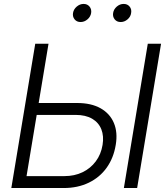

<svg xmlns="http://www.w3.org/2000/svg" viewBox="-20 -948 835 968"><path d="M156.2 -428.7H368.7Q439.9 -428.7 487.1 -402.1Q534.2 -375.5 554.2 -327.9Q574.2 -280.3 563.5 -217.3Q552.7 -151.4 517.8 -102.5Q482.9 -53.7 427.5 -26.9Q372.1 0 300.8 0H37.1L157.7 -727.5H224.6L113.8 -60.1H304.7Q355.5 -60.1 396 -79.6Q436.5 -99.1 462.9 -134.5Q489.3 -169.9 497.1 -217.3Q504.4 -261.7 491 -295.9Q477.5 -330.1 444.6 -349.4Q411.6 -368.7 360.8 -368.7H146.5ZM792 -727.5 671.4 0H604.5L725.1 -727.5ZM588.4 -836.9Q569.3 -836.9 558.3 -850.3Q547.4 -863.8 550.3 -882.3Q553.2 -901.4 568.8 -914.8Q584.5 -928.2 603.5 -928.2Q622.6 -928.2 633.5 -914.8Q644.5 -901.4 641.1 -882.3Q638.7 -863.8 623 -850.3Q607.4 -836.9 588.4 -836.9ZM386.2 -836.9Q367.2 -836.9 356.2 -850.3Q345.2 -863.8 348.1 -882.3Q351.1 -901.4 366.9 -914.8Q382.8 -928.2 401.4 -928.2Q420.4 -928.2 431.4 -914.8Q442.4 -901.4 439.5 -882.3Q436.5 -863.8 420.9 -850.3Q405.3 -836.9 386.2 -836.9Z"/></svg>

Font: Inter 28pt Light
Style: Italic
Weight: 300
Italic angle: -9.3988°
Designer: Rasmus Andersson
Foundry: rsms
Version: Version 4.001;git-66647c0bb